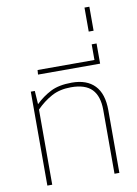

<svg xmlns="http://www.w3.org/2000/svg" viewBox="-102 -1022 778 1087"><g transform="rotate(-10 287.0 -478.0)"><path d="M80 0V-540H103L108 -463Q147 -501 194.5 -525.5Q242 -550 317 -550Q403 -550 448.5 -502.5Q494 -455 494 -360V0H466V-366Q466 -446 428 -485.5Q390 -525 308 -525Q243 -525 195.5 -499Q148 -473 108 -432V0Z M137 -628 139 -654H466V-744H494V-628Z M462 -818V-956H490V-818Z"/></g></svg>

Font: Kanit Thin
Style: Regular
Weight: 250
Designer: Katatrad Team
Foundry: CadsonDemak
Version: Version 2.000; ttfautohint (v1.8.3)